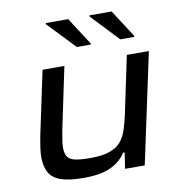

<svg xmlns="http://www.w3.org/2000/svg" viewBox="-81 -792 823 875"><g transform="rotate(-10 330.5 -354.5)"><path d="M238 8Q169 8 131 -5.5Q93 -19 77.5 -47.5Q62 -76 62 -119Q62 -138 65.5 -162.5Q69 -187 74 -213L137 -510H238L178 -224Q175 -208 171 -184Q167 -160 167 -145Q167 -115 178 -100.5Q189 -86 214.5 -81Q240 -76 283 -76Q338 -76 372 -88Q406 -100 424.5 -122.5Q443 -145 453 -176Q463 -207 471 -244L527 -510H629L520 0H429L440 -74H433Q417 -49 391.5 -30.5Q366 -12 329 -2Q292 8 238 8ZM309 -585 188 -712V-717H292L374 -590V-585ZM510 -585 390 -712V-717H493L575 -590V-585Z"/></g></svg>

Font: Saira Expanded Medium
Style: Italic
Weight: 500
Width: 7
Italic angle: -12°
Designer: Hector Gatti with collaboration of the Omnibus-Type team
Foundry: Omnibus-Type
Version: Version 1.101